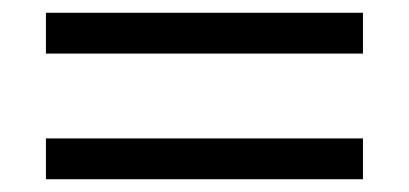

<svg xmlns="http://www.w3.org/2000/svg" viewBox="-20 -446 641 301"><path d="M52 -426H549V-362H52ZM52 -229H549V-165H52Z"/></svg>

Font: Trirong SemiBold
Style: Regular
Weight: 600
Designer: Katatrad Team
Foundry: CadsonDemak
Version: Version 1.001